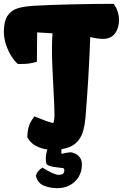

<svg xmlns="http://www.w3.org/2000/svg" viewBox="-34 -777 644 1008"><path d="M590.8 -671.4Q590.8 -629.4 569.3 -601.1Q547.9 -572.8 505.9 -572.8Q478.5 -572.8 439.9 -582.5Q431.2 -353 414.6 -158.7Q411.1 -121.1 403.3 -92.3Q395.5 -63.5 379.4 -42Q350.6 -3.4 288.6 6.3Q288.1 10.3 288.1 17.1Q288.1 27.8 289.6 31.2Q297.4 28.3 312.7 25.6Q328.1 22.9 335.4 22.5Q343.3 22.5 357.7 28.1Q372.1 33.7 384 48.1Q396 62.5 396 86.4Q396 125 377.9 153.3Q359.9 181.6 330.6 196.3Q301.3 210.9 268.6 210.9Q227.1 210.9 194.8 197Q162.6 183.1 154.3 145.5Q158.7 130.9 167 121.3Q175.3 111.8 188.5 103Q224.6 124.5 243.9 132.8Q263.2 141.1 275.4 141.1Q282.7 141.1 295.9 136.7Q299.3 133.8 301.5 128.4Q303.7 123 303.7 117.7Q303.7 110.4 299.3 106Q289.1 104 269.5 102.1Q246.6 99.6 232.9 96.2Q219.2 92.8 210 84.5Q206.5 72.3 206.5 55.2Q206.5 31.2 214.8 7.8Q181.6 3.4 153.3 -11.7Q125 -26.9 109.4 -56.6Q109.9 -88.4 117.2 -113Q124.5 -137.7 146.5 -166Q182.1 -151.9 202.6 -144Q223.1 -136.2 245.6 -130.4Q252 -146.5 252 -174.3Q252 -211.9 246.6 -312Q238.8 -445.8 238.8 -517.1Q238.8 -566.4 241.7 -602.1L161.1 -606.9L159.7 -453.1Q123 -440.9 77.1 -440.9Q65.4 -440.9 59.6 -441.4Q43.5 -454.1 26.1 -481.4Q8.8 -508.8 -2.4 -543Q-13.7 -577.1 -13.7 -608.9Q-13.7 -663.6 4.4 -692.4Q22.5 -721.2 55.2 -732.2Q87.9 -743.2 142.6 -746.6Q227.5 -751.5 342.5 -754.2Q457.5 -756.8 562.5 -756.8Q576.7 -738.8 583.7 -716.3Q590.8 -693.8 590.8 -671.4Z"/></svg>

Font: Kavoon
Style: Regular
Weight: 400
Designer: Viktoriya Grabowska
Foundry: Viktoriya Grabowska
Version: Version 1.004; ttfautohint (v1.4.1)